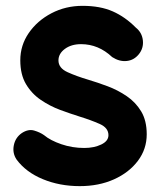

<svg xmlns="http://www.w3.org/2000/svg" viewBox="-20 -574 538 651"><path d="M450.7 -390.1Q434.1 -369.6 409.4 -367.2Q384.8 -364.7 360.4 -380.4Q314 -424.3 254.9 -424.3Q221.7 -424.3 200 -408.2Q178.2 -392.1 178.2 -369.1Q178.2 -343.3 209 -329.3Q239.7 -315.4 279.3 -303.7Q310.5 -294.4 345 -281.5Q379.4 -268.6 409.7 -248Q439.9 -227.5 458.7 -196.3Q477.5 -165 477.5 -118.7Q477.5 -68.4 447.5 -28.6Q417.5 11.2 366.2 34.2Q314.9 57.1 250.5 57.1Q182.1 57.1 125 33.4Q67.9 9.8 36.1 -33.2Q21.5 -55.2 26.9 -81.5Q32.2 -107.9 54.2 -123Q76.2 -137.2 95.9 -131.3Q115.7 -125.5 129.4 -115.7Q150.9 -97.7 188 -85Q225.1 -72.3 265.6 -72.3Q298.8 -72.3 323.2 -84Q347.7 -95.7 347.7 -115.7Q347.7 -140.6 317.9 -153.8Q288.1 -167 250 -178.7Q218.8 -188.5 183.8 -201.4Q148.9 -214.4 118.2 -235.4Q87.4 -256.3 68.1 -288.8Q48.8 -321.3 48.8 -369.6Q48.8 -420.4 77.6 -462.2Q106.4 -503.9 154.5 -529.1Q202.6 -554.2 259.8 -554.2Q319.8 -554.2 362.3 -535.4Q404.8 -516.6 440.4 -480.5Q461.4 -463.9 464.4 -437.3Q467.3 -410.6 450.7 -390.1Z"/></svg>

Font: Mikhak-DS1-FD Bold
Style: Bold
Weight: 700
Designer: Amin Abedi
Version: Version 3.2